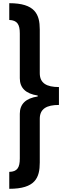

<svg xmlns="http://www.w3.org/2000/svg" viewBox="-20 -813 416 1202"><path d="M38 -793V-688C88 -686 104 -660 104 -604V-323C104 -262 142 -226 216 -215V-209C142 -198 104 -162 104 -101V179C104 235 89 262 38 263V369C201 369 229 300 229 204V-69C229 -132 272 -156 349 -156V-268C272 -268 229 -292 229 -355V-628C229 -724 199 -793 38 -793Z"/></svg>

Font: Noto Sans Kannada ExtraCondensed
Style: Bold
Weight: 700
Width: 2
Designer: Jelle Bosma - Monotype Design Team
Foundry: Monotype Imaging Inc.
Version: Version 2.005